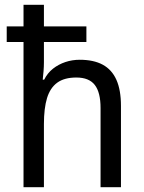

<svg xmlns="http://www.w3.org/2000/svg" viewBox="-20 -780 599 800"><path d="M163 -760V-670H340V-605H163V-521Q163 -503 161.5 -484Q160 -465 158 -448H164Q178 -476 201 -494Q224 -512 252.5 -521.5Q281 -531 312 -531Q370 -531 408 -510.5Q446 -490 465 -447.5Q484 -405 484 -339V0H399V-330Q399 -395 375 -426Q351 -457 298 -457Q248 -457 218.5 -435.5Q189 -414 176 -371.5Q163 -329 163 -263V0H78V-605H8V-670H78V-760Z"/></svg>

Font: Noto Sans Hebrew SemiCondensed
Style: Regular
Weight: 400
Width: 4
Designer: Monotype Design Team
Foundry: Monotype Imaging Inc.
Version: Version 2.003